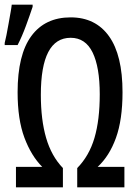

<svg xmlns="http://www.w3.org/2000/svg" viewBox="-49 -798 569 818"><path d="M19 0V-87H131Q84 -134 55 -211.5Q26 -289 26 -405Q26 -565 84.5 -644.5Q143 -724 252 -724Q358 -724 415.5 -643.5Q473 -563 473 -405Q473 -288 445 -210.5Q417 -133 367 -87H481V0H280V-82Q331 -134 353.5 -210.5Q376 -287 376 -396Q376 -512 345.5 -574.5Q315 -637 252 -637Q125 -637 125 -394Q125 -288 147.5 -210.5Q170 -133 219 -82V0ZM-29 -615Q-26 -626 -21.5 -648.5Q-17 -671 -12.5 -697Q-8 -723 -4 -745Q0 -767 1 -778H90V-769Q78 -733 61.5 -688Q45 -643 26 -606H-29Z"/></svg>

Font: Noto Sans Mono ExtraCondensed Medium
Style: Regular
Weight: 500
Width: 2
Designer: Monotype Design Team
Foundry: Monotype Imaging Inc.
Version: Version 2.014